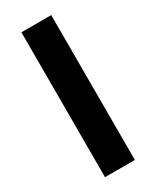

<svg xmlns="http://www.w3.org/2000/svg" viewBox="-186 -764 663 816"><g transform="rotate(-30 146.0 -355.5)"><path d="M219.2 0H72.8V-710.9H219.2Z"/></g></svg>

Font: Vazir
Style: Bold
Weight: 700
Designer: Saber Rastikerdar
Foundry: Saber Rastikerdar
Version: Version 30.0.0